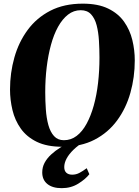

<svg xmlns="http://www.w3.org/2000/svg" viewBox="-20 -772 741 1025"><path d="M313 11.5Q230.5 11.5 176.2 -15Q122 -41.5 90.8 -85.8Q59.5 -130 46.5 -184.5Q33.5 -239 33.5 -294Q33.5 -383 56.8 -465.2Q80 -547.5 127.8 -612.2Q175.5 -677 248.8 -714.8Q322 -752.5 422 -752.5Q503.5 -752.5 557.5 -726.2Q611.5 -700 642.5 -656Q673.5 -612 686.5 -558.2Q699.5 -504.5 699.5 -449.5Q699.5 -359.5 676.2 -276.8Q653 -194 605.2 -129Q557.5 -64 484.8 -26.2Q412 11.5 313 11.5ZM321 -23.5Q359 -23.5 389.2 -46.5Q419.5 -69.5 442.2 -111.2Q465 -153 480.5 -208.5Q496 -264 503.5 -329.2Q511 -394.5 511 -464Q511 -510 508.2 -555Q505.5 -600 496 -636.8Q486.5 -673.5 466.2 -695.5Q446 -717.5 411 -717.5Q373.5 -717.5 343.2 -694Q313 -670.5 290 -629Q267 -587.5 252 -532.2Q237 -477 229.2 -412.8Q221.5 -348.5 221.5 -280Q221.5 -233 224.8 -187.2Q228 -141.5 238.2 -104.5Q248.5 -67.5 268.5 -45.5Q288.5 -23.5 321 -23.5ZM309.5 232.5Q260 232.5 232.8 210.2Q205.5 188 205.5 148.5Q205.5 120.5 218.2 96.8Q231 73 253 52.8Q275 32.5 302 15.8Q329 -1 358 -14L397.5 -29.5L433.5 -19Q397 3.5 372.5 27.2Q348 51 335.5 74.5Q323 98 323 120Q323 140 334.2 150.2Q345.5 160.5 365.5 160.5Q386 160.5 404 151Q422 141.5 443 126L457 158Q437 184 398.2 208.2Q359.5 232.5 309.5 232.5Z"/></svg>

Font: Merriweather 120pt Black
Style: Italic
Weight: 900
Italic angle: -7.8°
Version: Version 2.101